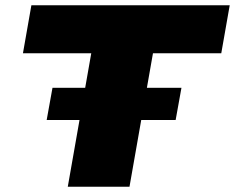

<svg xmlns="http://www.w3.org/2000/svg" viewBox="-20 -708 891 728"><path d="M237 0 326 -506H67L99 -688H851L819 -506H560L471 0ZM157 -253 179 -375H668L646 -253Z"/></svg>

Font: Archivo SemiExpanded Black
Style: Italic
Weight: 900
Width: 6
Italic angle: -10°
Designer: Hector Gatti
Foundry: Omnibus-Type
Version: Version 2.001